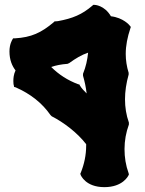

<svg xmlns="http://www.w3.org/2000/svg" viewBox="-20 -753 596 791"><path d="M515 -647C514 -649 488 -680 437 -686C410 -732 370 -733 369 -733H364L361 -730C318 -693 279 -677 219 -666C216 -666 213 -665 209 -665H205L202 -662C150 -618 109 -599 41 -595H34L31 -590C30 -588 19 -571 19 -541C19 -506 30 -481 44 -463C36 -446 35 -430 35 -419C35 -409 36 -402 37 -401L38 -395L45 -393C106 -366 153 -329 188 -279L193 -274C242 -249 298 -207 335 -159V-153C335 -114 327 -77 313 -42L311 -38L312 -33C313 -31 332 18 410 18C486 18 508 -28 509 -30L511 -34L510 -39C498 -72 493 -105 493 -139C493 -173 499 -207 511 -240V-248C500 -279 495 -311 495 -344C495 -376 500 -410 510 -446V-453C502 -479 498 -505 498 -531C498 -565 505 -600 517 -636L519 -642ZM265 -493C291 -512 316 -527 343 -536C340 -507 334 -478 322 -449V-441C329 -417 334 -393 337 -368C327 -378 316 -389 309 -401L307 -405L302 -406C259 -422 222 -446 191 -477C211 -484 232 -488 258 -490Z"/></svg>

Font: Hanalei Fill
Style: Regular
Weight: 400
Designer: Astigmatic (AOETI)
Foundry: Astigmatic (AOETI)
Version: Version 1.000